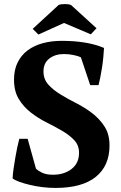

<svg xmlns="http://www.w3.org/2000/svg" viewBox="-20 -913 598 945"><path d="M42 0ZM157 -83Q168 -72 188 -62.5Q208 -53 241 -53Q296 -53 332.5 -81.5Q369 -110 369 -161Q369 -198 345.5 -223Q322 -248 286 -269Q250 -290 209 -310.5Q168 -331 132 -359Q96 -387 72.5 -425.5Q49 -464 49 -521Q49 -570 67 -606Q85 -642 116.5 -665.5Q148 -689 191 -700.5Q234 -712 284 -712Q345 -712 397.5 -703.5Q450 -695 492 -677Q491 -657 488.5 -631Q486 -605 482 -579.5Q478 -554 473.5 -531.5Q469 -509 465 -494H424L378 -631Q366 -637 342.5 -642Q319 -647 294 -647Q252 -647 223 -625Q194 -603 194 -561Q194 -523 218 -496.5Q242 -470 278 -448Q314 -426 356.5 -404.5Q399 -383 435 -355Q471 -327 495 -289.5Q519 -252 519 -197Q519 -97 451.5 -42.5Q384 12 253 12Q221 12 188.5 8Q156 4 127 -3Q98 -10 75.5 -18Q53 -26 42 -35Q43 -58 47 -84.5Q51 -111 55.5 -137.5Q60 -164 65 -188Q70 -212 75 -230H116ZM169 -743 141 -771 268 -888Q278 -893 299 -893Q320 -893 330 -888L455 -774L427 -744L295 -800Z"/></svg>

Font: PT Serif
Style: Bold
Weight: 700
Designer: A.Korolkova, O.Umpeleva, V.Yefimov
Foundry: ParaType Ltd
Version: Version 1.000W OFL; ttfautohint (v1.6)